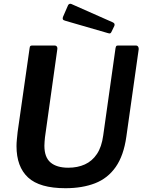

<svg xmlns="http://www.w3.org/2000/svg" viewBox="-20 -982 757 1012"><path d="M646 -262Q632 -162 590 -102Q548 -42 481 -16Q414 10 325 10Q189 10 128 -46.5Q67 -103 67 -212Q67 -229 69 -248Q71 -267 73 -287L136 -728Q137 -737 140 -739.5Q143 -742 149 -742H268Q276 -742 280 -736Q284 -730 282 -722L217 -258Q216 -246 215 -235.5Q214 -225 214 -214Q214 -153 246.5 -125.5Q279 -98 340 -98Q389 -98 427.5 -115.5Q466 -133 491 -170.5Q516 -208 524 -268L589 -729Q591 -737 593 -739.5Q595 -742 602 -742H697Q704 -742 708 -736Q712 -730 711 -722L646 -262ZM339 -955Q342 -960 346.5 -961.5Q351 -963 356 -961L575 -864Q581 -861 583 -857Q585 -853 583 -846L567 -813Q564 -807 560 -806Q556 -805 547 -808L326 -872Q314 -875 311.5 -880Q309 -885 312 -893Z"/></svg>

Font: Libre Franklin Thin SemiBold
Style: Italic
Weight: 600
Italic angle: -8°
Version: Version 3.000